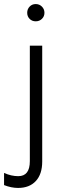

<svg xmlns="http://www.w3.org/2000/svg" viewBox="-67 -732 303 946"><path d="M139.5 -699.5Q152 -687 152 -669Q152 -651 139.5 -639Q127 -627 109 -627Q91 -627 79 -639Q67 -651 67 -669Q67 -687 79 -699.5Q91 -712 109 -712Q127 -712 139.5 -699.5ZM141 64Q141 126 109.5 160Q78 194 22 194Q-11 194 -47 180V120Q-12 136 23 136Q80 136 80 62V-507H141Z"/></svg>

Font: Hind Jalandhar Light
Style: Regular
Weight: 300
Designer: Namrata Goyal
Foundry: Indian Type Foundry
Version: Version 0.702;PS 1.0;hotconv 1.0.81;makeotf.lib2.5.63406